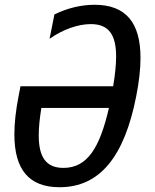

<svg xmlns="http://www.w3.org/2000/svg" viewBox="-20 -762 642 796"><path d="M227.1 14.2C393.1 14.2 495.6 -111.3 544.9 -363.8C556.6 -423.3 562.5 -476.1 562.5 -522C562.5 -668.9 501 -742.2 372.1 -742.2C317.4 -742.2 260.3 -729 205.6 -702.1L185.5 -601.1C241.2 -640.6 304.7 -662.1 356.4 -662.1C431.6 -662.1 461.4 -617.2 461.4 -527.3C461.4 -493.2 457 -452.1 449.2 -404.3H64.9L57.1 -363.8C45.4 -303.7 39.6 -251 39.6 -205.1C39.6 -57.6 101.1 14.2 227.1 14.2ZM243.2 -65.9C168.9 -65.9 140.6 -113.3 140.6 -201.2C140.6 -233.4 144.5 -271.5 151.4 -314.5H431.6C394 -150.9 342.8 -65.9 243.2 -65.9Z"/></svg>

Font: Hack
Style: Oblique
Weight: 400
Italic angle: -12°
Monospace: yes
Designer: Christopher Simpkins
Foundry: Christopher Simpkins
Version: Version 2.010